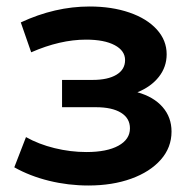

<svg xmlns="http://www.w3.org/2000/svg" viewBox="-20 -562 594 591"><path d="M508 -157Q508 -108 475 -70.5Q442 -33 384 -12Q326 9 252 9Q190 9 131 -5.5Q72 -20 24 -47L60 -140Q99 -118 148 -106Q197 -94 246 -94Q309 -94 344.5 -113.5Q380 -133 380 -167Q380 -198 352.5 -215Q325 -232 275 -232H171V-316H265Q312 -316 338.5 -332Q365 -348 365 -377Q365 -406 333 -423Q301 -440 245 -440Q165 -440 76 -401L44 -493Q149 -542 256 -542Q324 -542 378 -523.5Q432 -505 462.5 -471.5Q493 -438 493 -395Q493 -356 469 -325.5Q445 -295 403 -278Q453 -264 480.5 -232.5Q508 -201 508 -157Z"/></svg>

Font: Montserrat Alternates SemiBold
Style: Regular
Weight: 600
Designer: Julieta Ulanovsky
Foundry: Julieta Ulanovsky
Version: Version 7.200